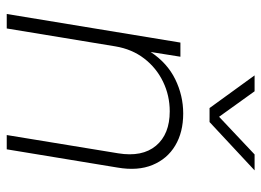

<svg xmlns="http://www.w3.org/2000/svg" viewBox="-123 -653 776 570"><g transform="rotate(90 265.0 -368.0)"><path d="M117.7 -322.8 64.5 0H21.5L106.4 -515.6H148.4L134.3 -427.2Q167 -476.6 215.3 -500.2Q263.7 -523.9 316.9 -523.9Q372.6 -523.9 412.1 -500.2Q451.7 -476.6 469.7 -432.9Q487.8 -389.2 477.5 -329.1L423.3 0H380.9L435.1 -330.6Q446.8 -402.3 412.6 -443.1Q378.4 -483.9 310.5 -483.9Q263.7 -483.9 222.7 -464.1Q181.6 -444.3 153.8 -408.2Q126 -372.1 117.7 -322.8ZM251 -735.8 326.7 -630.4 438.5 -735.8H485.4V-735.4L342.3 -602.1H300.8L204.1 -735.4V-735.8Z"/></g></svg>

Font: Inter Display ExtraLight
Style: Italic
Weight: 200
Italic angle: -9.39999°
Designer: Rasmus Andersson
Foundry: rsms
Version: Version 4.000;git-a52131595